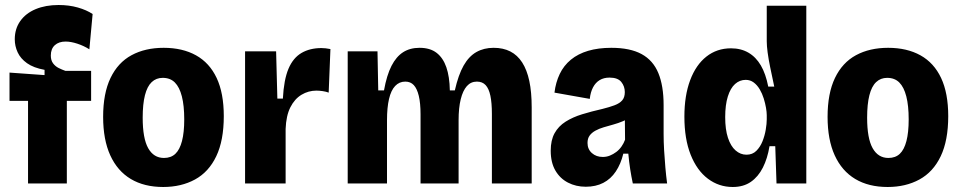

<svg xmlns="http://www.w3.org/2000/svg" viewBox="-20 -733 3838 767"><path d="M92 0V-330H18V-443L158 -433V-454Q114 -462 88 -480.5Q62 -499 50.5 -524Q39 -549 39 -576Q39 -618 61 -649Q83 -680 122.5 -696.5Q162 -713 214 -713Q256 -713 291 -703Q326 -693 350 -677L337 -536Q315 -550 289 -558.5Q263 -567 242 -567Q215 -567 199 -552.5Q183 -538 183 -511Q183 -492 192 -480Q201 -468 214 -461.5Q227 -455 241 -450H344V-330H247V0Z M632 14Q556 14 502.5 -18Q449 -50 420.5 -112.5Q392 -175 392 -266Q392 -360 421.5 -421.5Q451 -483 505.5 -512.5Q560 -542 634 -542Q709 -542 763 -512Q817 -482 845.5 -421.5Q874 -361 874 -269Q874 -172 844 -109Q814 -46 759 -16Q704 14 632 14ZM635 -102Q663 -102 680.5 -118.5Q698 -135 707 -169.5Q716 -204 716 -256Q716 -311 706.5 -348Q697 -385 678.5 -403.5Q660 -422 630 -422Q604 -422 586 -405Q568 -388 559 -352.5Q550 -317 550 -263Q550 -180 572 -141Q594 -102 635 -102Z M959 0V-266V-528H1083L1088 -339H1110Q1114 -415 1132.5 -458.5Q1151 -502 1184.5 -521.5Q1218 -541 1264 -541Q1272 -541 1281 -540Q1290 -539 1300 -537L1293 -363Q1283 -367 1269 -369Q1255 -371 1244 -371Q1212 -371 1184.5 -354.5Q1157 -338 1140 -304.5Q1123 -271 1121 -218V0Z M1369 0V-339V-528H1488L1491 -372H1514Q1525 -433 1544 -470Q1563 -507 1590.5 -524.5Q1618 -542 1656 -542Q1698 -542 1724 -522Q1750 -502 1763 -464.5Q1776 -427 1777 -372H1797Q1811 -434 1832 -471Q1853 -508 1883 -525Q1913 -542 1952 -542Q1990 -542 2018.5 -527.5Q2047 -513 2066 -483.5Q2085 -454 2094.5 -409.5Q2104 -365 2104 -304V0H1945V-278Q1945 -322 1939 -350.5Q1933 -379 1920 -393Q1907 -407 1885 -407Q1861 -407 1845 -389Q1829 -371 1820.5 -336.5Q1812 -302 1812 -253V0H1660V-276Q1660 -321 1653 -350Q1646 -379 1633 -393Q1620 -407 1599 -407Q1575 -407 1558.5 -389.5Q1542 -372 1534 -337.5Q1526 -303 1526 -253V0Z M2320 13Q2281 13 2249 -3.5Q2217 -20 2198.5 -52Q2180 -84 2180 -131Q2180 -173 2195.5 -201Q2211 -229 2239.5 -247Q2268 -265 2305.5 -276.5Q2343 -288 2387 -298Q2415 -305 2435 -312.5Q2455 -320 2465.5 -332Q2476 -344 2476 -365Q2476 -388 2462 -405.5Q2448 -423 2415 -423Q2392 -423 2375.5 -413Q2359 -403 2349 -384Q2339 -365 2336 -338L2195 -363Q2200 -404 2216 -437.5Q2232 -471 2260.5 -494.5Q2289 -518 2329.5 -530Q2370 -542 2422 -542Q2497 -542 2543 -517Q2589 -492 2610 -441Q2631 -390 2631 -313V-198Q2631 -167 2633 -132.5Q2635 -98 2638 -64Q2641 -30 2645 0H2508Q2502 -28 2497.5 -57Q2493 -86 2490 -119H2470Q2460 -78 2440 -48Q2420 -18 2390 -2.5Q2360 13 2320 13ZM2388 -106Q2403 -106 2416.5 -111.5Q2430 -117 2442 -126Q2454 -135 2463 -148Q2472 -161 2477 -175L2476 -276L2504 -268Q2488 -257 2469 -249Q2450 -241 2430 -235.5Q2410 -230 2391.5 -224.5Q2373 -219 2358.5 -211Q2344 -203 2335.5 -191.5Q2327 -180 2327 -162Q2327 -137 2344.5 -121.5Q2362 -106 2388 -106Z M2907 14Q2852 14 2808 -19Q2764 -52 2739 -115Q2714 -178 2714 -267Q2714 -351 2737 -412.5Q2760 -474 2802 -507Q2844 -540 2900 -540Q2940 -540 2970 -522.5Q3000 -505 3019.5 -471.5Q3039 -438 3049 -387H3073Q3064 -429 3057 -463Q3050 -497 3046.5 -523.5Q3043 -550 3043 -568V-710H3201V-261V0H3082L3077 -149H3054Q3046 -100 3027.5 -63.5Q3009 -27 2979.5 -6.5Q2950 14 2907 14ZM2962 -115Q2986 -115 3001.5 -130.5Q3017 -146 3026 -168.5Q3035 -191 3039 -215Q3043 -239 3043 -256V-273Q3043 -285 3040 -302.5Q3037 -320 3031 -339.5Q3025 -359 3015 -376Q3005 -393 2991 -403.5Q2977 -414 2959 -414Q2935 -414 2916.5 -397.5Q2898 -381 2887.5 -347.5Q2877 -314 2877 -265Q2877 -216 2888 -182.5Q2899 -149 2918.5 -132Q2938 -115 2962 -115Z M3526 14Q3450 14 3396.5 -18Q3343 -50 3314.5 -112.5Q3286 -175 3286 -266Q3286 -360 3315.5 -421.5Q3345 -483 3399.5 -512.5Q3454 -542 3528 -542Q3603 -542 3657 -512Q3711 -482 3739.5 -421.5Q3768 -361 3768 -269Q3768 -172 3738 -109Q3708 -46 3653 -16Q3598 14 3526 14ZM3529 -102Q3557 -102 3574.5 -118.5Q3592 -135 3601 -169.5Q3610 -204 3610 -256Q3610 -311 3600.5 -348Q3591 -385 3572.5 -403.5Q3554 -422 3524 -422Q3498 -422 3480 -405Q3462 -388 3453 -352.5Q3444 -317 3444 -263Q3444 -180 3466 -141Q3488 -102 3529 -102Z"/></svg>

Font: Bricolage Grotesque SemiCondensed ExtraBold
Style: Regular
Weight: 800
Width: 4
Designer: Mathieu Triay
Foundry: Atelier Triay
Version: Version 1.001;gftools[0.9.33.dev8+g029e19f]